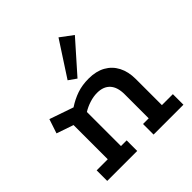

<svg xmlns="http://www.w3.org/2000/svg" viewBox="-191 -878 1028 1028"><g transform="rotate(-45 323.0 -364.0)"><path d="M44 0V-80H128V-339L32 -372L59 -453L195 -406Q233 -431 272.5 -444.5Q312 -458 361 -458Q417 -458 456.5 -436Q496 -414 517 -373.5Q538 -333 538 -278V-80H621V0H395V-80H438V-262Q438 -316 412.5 -344Q387 -372 339 -372Q311 -372 281.5 -362.5Q252 -353 228 -338V-80H271V0ZM403 -728 474 -675 319 -500 275 -531Z"/></g></svg>

Font: Podkova SemiBold
Style: Regular
Weight: 600
Designer: Ilya Yudin
Foundry: Cyreal (www.cyreal.org)
Version: Version 2.103